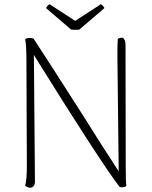

<svg xmlns="http://www.w3.org/2000/svg" viewBox="-20 -872 711 901"><path d="M98 0Q106 -27 106 -94L104 -586Q104 -660 98 -688Q105 -694 119 -694Q132 -694 138 -690Q189 -613 364 -339Q471 -168 537 -68L531 -602V-633Q531 -668 533 -690Q545 -696 556 -695Q569 -687 569 -660L570 -93Q570 -19 573 0Q567 7 552 7Q547 7 541 5Q448 -117 139 -614L144 -20Q144 -7 138 1Q132 9 121 9Q112 9 98 0ZM333 -732Q320 -732 314 -733L196 -834Q203 -848 213 -852L333 -774L453 -852Q458 -850 463 -844.5Q468 -839 470 -834L352 -733Q346 -732 333 -732Z"/></svg>

Font: Arima Madurai ExtraLight
Style: Regular
Weight: 275
Designer: Joana Correia and Natanael Gama
Foundry: NDISCOVER
Version: Version 1.019